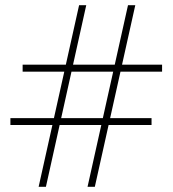

<svg xmlns="http://www.w3.org/2000/svg" viewBox="-20 -718 665 738"><path d="M344.5 0H316.5L472 -698H500ZM156.5 0H128.5L284 -698H311.5ZM562.5 -264V-237.5H20V-264ZM603 -469.5V-442.5H67V-469.5Z"/></svg>

Font: Newsreader 9pt ExtraLight
Style: Regular
Weight: 250
Designer: Hugues Gentile
Foundry: Production Type
Version: Version 1.003